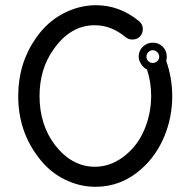

<svg xmlns="http://www.w3.org/2000/svg" viewBox="-20 -718 731 738"><path d="M346 -698Q281 -697 221 -665Q161 -633 119 -573Q50 -475 50 -349Q50 -214 128 -113Q169 -58 227 -29Q285 0 347 0Q447 0 524 -69Q581 -120 611.5 -193.5Q642 -267 642 -348Q642 -418 619 -484Q621 -492 621 -500Q621 -523 605.5 -538.5Q590 -554 567.5 -554Q545 -554 529 -538.5Q513 -523 513 -500Q513 -486 522.5 -471.5Q532 -457 545 -451Q561 -403 561 -350Q561 -285 537.5 -226Q514 -167 471 -129Q413 -77 345 -77Q256 -77 191 -161Q132 -239 132 -349Q132 -452 185 -527Q250 -621 344 -621Q408 -621 463 -575Q474 -566 489 -566Q506 -566 517.5 -577.5Q529 -589 529 -606Q529 -625 514 -637Q440 -698 348 -698Q347 -698 346 -698ZM550 -517.5Q557 -525 567 -525Q577 -525 584.5 -517.5Q592 -510 592 -500Q592 -490 584.5 -483Q577 -476 567 -476Q557 -476 550 -483Q543 -490 543 -500Q543 -510 550 -517.5Z"/></svg>

Font: Sakbunderan
Style: Regular
Weight: 400
Version: Version 1.00